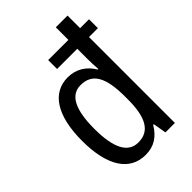

<svg xmlns="http://www.w3.org/2000/svg" viewBox="-226 -855 961 961"><g transform="rotate(-45 254.5 -375.0)"><path d="M222 10C283 10 324 -19 354 -70H359L371 0H438V-608H501V-671H438V-760H355V-671H212V-608H355V-538C355 -517 356 -487 358 -462H354C325 -511 279 -541 220 -541C111 -541 46 -445 46 -265C46 -86 110 10 222 10ZM240 -60C166 -60 132 -131 132 -264C132 -396 165 -468 238 -468C322 -468 355 -404 355 -269V-249C355 -121 319 -60 240 -60Z"/></g></svg>

Font: Noto Sans Lao Looped Condensed
Style: Regular
Weight: 400
Width: 3
Designer: Mark Frömberg, Ben Mitchell
Foundry: The Fontpad Ltd
Version: Version 1.003